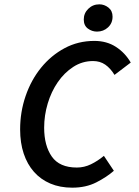

<svg xmlns="http://www.w3.org/2000/svg" viewBox="-20 -855 640 887"><path d="M314 12Q257 12 212.5 -7Q168 -26 137 -61Q106 -96 89.5 -145.5Q73 -195 73 -257Q73 -338 98.5 -412Q124 -486 170 -542.5Q216 -599 278.5 -632.5Q341 -666 416 -666Q473 -666 515.5 -638.5Q558 -611 584 -566L509 -509Q490 -540 466 -556.5Q442 -573 410 -573Q360 -573 318.5 -546Q277 -519 247 -475.5Q217 -432 200.5 -377Q184 -322 184 -265Q184 -182 219.5 -131.5Q255 -81 335 -81Q369 -81 400 -96Q431 -111 460 -135L506 -66Q473 -37 425 -12.5Q377 12 314 12ZM428 -709Q405 -709 386 -723Q367 -737 367 -765Q367 -794 388 -814.5Q409 -835 439 -835Q462 -835 481 -820Q500 -805 500 -778Q500 -748 479 -728.5Q458 -709 428 -709Z"/></svg>

Font: Source Code Pro Semibold
Style: Italic
Weight: 600
Italic angle: -11°
Monospace: yes
Designer: Paul D. Hunt, Teo Tuominen
Foundry: Adobe Systems Incorporated
Version: Version 1.050;PS 1.000;hotconv 16.6.51;makeotf.lib2.5.65220